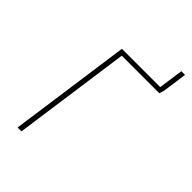

<svg xmlns="http://www.w3.org/2000/svg" viewBox="-193 -697 770 770"><g transform="rotate(45 192.5 -312.0)"><path d="M363.8 -624H384.8L370.1 -519L363.8 -499H150.9L81.1 0H59.1L131.8 -519H349.1Z"/></g></svg>

Font: Fira Sans Compressed Thin
Style: Italic
Weight: 100
Width: 3
Italic angle: -8°
Designer: Carrois Corporate & Edenspiekermann AG
Foundry: Carrois Corporate GbR & Edenspiekermann AG
Version: Version 4.203;PS 004.203;hotconv 1.0.88;makeotf.lib2.5.64775